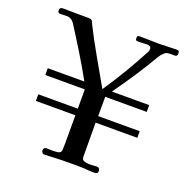

<svg xmlns="http://www.w3.org/2000/svg" viewBox="-130 -857 961 982"><g transform="rotate(20 350.0 -366.0)"><path d="M682 -718Q682 -702 669 -702Q656 -702 645 -702Q634 -702 625.5 -700Q617 -698 609 -689Q603 -683 598 -677Q593 -671 589 -664Q552 -600 512 -539.5Q472 -479 429 -419H632V-382H406V-277H632V-241H405L406 -55Q406 -38 421 -34Q436 -30 449 -30Q459 -30 468 -31Q477 -32 487 -32Q505 -32 505 -13Q505 -3 498 -0.5Q491 2 483 2Q470 2 457.5 1Q445 0 432 -1Q413 -2 394 -2Q375 -2 356 -2Q333 -2 309.5 -1.5Q286 -1 263 0Q250 1 237.5 1.5Q225 2 212 2Q206 2 202 -4Q198 -10 198 -15Q198 -22 202 -27Q206 -32 213 -32Q222 -32 230.5 -31.5Q239 -31 248 -31Q274 -31 283.5 -35.5Q293 -40 294 -52.5Q295 -65 295 -88V-241H80V-277H295V-382H80V-419H279Q242 -486 202.5 -550.5Q163 -615 122 -679Q106 -703 80 -703Q71 -703 62 -702.5Q53 -702 44 -702Q31 -702 31 -717Q31 -733 48 -733Q74 -733 100 -732.5Q126 -732 151 -732Q160 -732 169 -732Q178 -732 188 -732Q194 -732 199.5 -730.5Q205 -729 209 -724Q211 -721 212 -718Q213 -715 214 -712Q252 -636 294.5 -562Q337 -488 379 -414Q421 -476 460 -541.5Q499 -607 534 -673Q536 -677 537 -681.5Q538 -686 538 -690Q538 -701 530.5 -704Q523 -707 514 -707Q504 -707 494 -706Q484 -705 473 -705Q463 -705 458 -706.5Q453 -708 453 -720Q453 -729 457 -731Q461 -733 469 -733Q494 -733 519.5 -732Q545 -731 570 -731Q594 -731 617.5 -732.5Q641 -734 665 -734Q675 -734 678.5 -731Q682 -728 682 -718Z"/></g></svg>

Font: Kaisei HarunoUmi Medium
Style: Regular
Weight: 500
Designer: Font-Kai, 金井和夫
Foundry: KAZUO KANAI
Version: Version 5.003